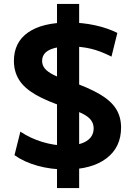

<svg xmlns="http://www.w3.org/2000/svg" viewBox="-20 -855 686 980"><path d="M316 10Q240 10 171.5 -9Q103 -28 54 -63L84 -183Q135 -149 196 -130.5Q257 -112 316 -112Q385 -112 421.5 -135Q458 -158 458 -200Q458 -224 444 -242.5Q430 -261 398 -276.5Q366 -292 312 -308Q218 -339 160.5 -372.5Q103 -406 77 -448Q51 -490 51 -544Q51 -639 123.5 -689.5Q196 -740 331 -740Q401 -740 465 -726Q529 -712 579 -687L549 -566Q492 -595 443 -606.5Q394 -618 338 -618Q267 -618 231 -599.5Q195 -581 195 -544Q195 -522 209 -505Q223 -488 254 -472.5Q285 -457 336 -441Q432 -408 489.5 -374Q547 -340 572.5 -299Q598 -258 598 -204Q598 -103 523 -46.5Q448 10 316 10ZM271 105V-52H384V105ZM271 -52V-372H384V-52ZM271 -372V-678H384V-372ZM271 -678V-835H384V-678Z"/></svg>

Font: M PLUS 2
Style: Bold
Weight: 700
Designer: Coji Morishita
Foundry: UNDERFOREST DESIGN
Version: Version 1.001